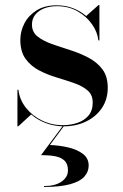

<svg xmlns="http://www.w3.org/2000/svg" viewBox="-20 -490 486 760"><path d="M49 10V-134.5H53Q57.5 -95 82.8 -63.2Q108 -31.5 146.2 -13Q184.5 5.5 228.5 5.5Q259 5.5 286 -3.5Q313 -12.5 330 -32.2Q347 -52 347 -84Q347 -115 326.2 -132.5Q305.5 -150 273 -161.2Q240.5 -172.5 203.8 -183.5Q167 -194.5 134.5 -211.5Q102 -228.5 81.2 -257Q60.5 -285.5 60.5 -332.5Q60.5 -366.5 76.8 -397.8Q93 -429 125 -449Q157 -469 204.5 -469Q240.5 -469 270 -457.2Q299.5 -445.5 321 -426.5L370 -470H373.5V-330H369.5Q366 -363 344.2 -394Q322.5 -425 287 -445.2Q251.5 -465.5 205.5 -465.5Q177 -465.5 154.8 -456.8Q132.5 -448 119.5 -431.8Q106.5 -415.5 106.5 -392.5Q106.5 -363.5 128.2 -346Q150 -328.5 184.2 -316.2Q218.5 -304 256.8 -292Q295 -280 329.2 -262.2Q363.5 -244.5 385 -216.2Q406.5 -188 406.5 -143Q406.5 -96.5 383.2 -62.2Q360 -28 320.5 -9Q281 10 233.5 10Q195.5 10 162 -2.5Q128.5 -15 103.5 -37L52.5 10ZM154 250V246.5Q198.5 246.5 223.8 228.8Q249 211 249 184.5Q249 158.5 235 145.5Q221 132.5 197 128.2Q173 124 142.5 124L228 9H233L177.5 84Q217 85.5 252 94Q287 102.5 309 119.8Q331 137 331 165Q331 190 313.8 209.2Q296.5 228.5 257.5 239.2Q218.5 250 154 250Z"/></svg>

Font: Bodoni Moda 48pt Medium
Style: Regular
Weight: 500
Designer: Owen Earl
Foundry: indestructible type
Version: Version 2.005